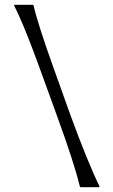

<svg xmlns="http://www.w3.org/2000/svg" viewBox="-20 -722 472 799"><path d="M394 53.2 393.1 57.1H314.9L312 53.2Q290 -40.5 213.9 -249L147 -433.1Q145.5 -437 133.8 -469Q122.1 -501 116.9 -514.4Q111.8 -527.8 99.9 -558.6Q87.9 -589.4 79.8 -608.6Q71.8 -627.9 60.5 -653.1Q49.3 -678.2 39.1 -698.2V-702.1H117.2L120.1 -698.2Q135.3 -627.9 205.1 -433.1L271 -249Q345.2 -45.9 394 53.2Z"/></svg>

Font: Quattrocento Roman
Style: Regular
Weight: 400
Designer: Pablo Impallari
Foundry: Pablo Impallari. www.impallari.com Igino Marini. www.ikern.com
Version: Version 1.000